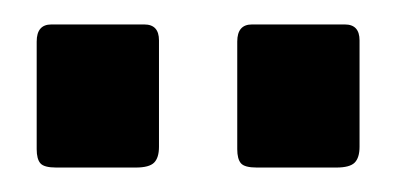

<svg xmlns="http://www.w3.org/2000/svg" viewBox="-20 -762 324 157"><path d="M110 -729V-642Q110 -633 106 -629Q102 -625 91 -625H26Q16 -625 13 -628.5Q10 -632 10 -640V-728Q10 -742 22 -742H98Q110 -742 110 -729ZM274 -729V-642Q274 -633 270 -629Q266 -625 255 -625H190Q180 -625 177 -628.5Q174 -632 174 -640V-728Q174 -742 186 -742H262Q274 -742 274 -729Z"/></svg>

Font: Libre Franklin Medium
Style: Regular
Weight: 500
Designer: Pablo Impallari, Rodrigo Fuenzalida, Nhung Nguyen
Foundry: Impallari Type
Version: Version 3.000